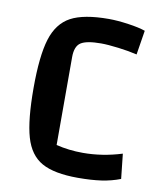

<svg xmlns="http://www.w3.org/2000/svg" viewBox="-76 -701 647 777"><g transform="rotate(10 247.0 -312.5)"><path d="M296 15Q199 15 148 -13.5Q97 -42 77 -111.5Q57 -181 57 -312Q57 -444 78.5 -513.5Q100 -583 153 -611.5Q206 -640 309 -640Q344 -640 389.5 -633.5Q435 -627 460 -618L444 -518Q411 -526 367 -531.5Q323 -537 295 -537Q236 -537 212.5 -522Q189 -507 189 -462V-101Q241 -88 299 -88Q379 -88 459 -113L470 -11Q434 3 393 9Q352 15 296 15Z"/></g></svg>

Font: Changa Medium
Style: Regular
Weight: 500
Designer: Eduardo Rodriguez Tunni
Foundry: Eduardo Rodriguez Tunni
Version: Version 2.002; ttfautohint (v1.5) -l 8 -r 50 -G 150 -x 14 -H